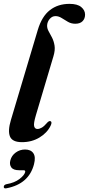

<svg xmlns="http://www.w3.org/2000/svg" viewBox="-22 -744 472 1019"><path d="M347 -723.5Q389 -723.5 409.2 -706.5Q429.5 -689.5 429.5 -666.5Q429.5 -645 416.2 -631.5Q403 -618 377.5 -618Q356 -618 338.8 -628Q321.5 -638 305.5 -648.2Q289.5 -658.5 272.5 -658.5Q254.5 -658.5 241.8 -643.5Q229 -628.5 228 -609Q227.5 -593.5 236 -578.2Q244.5 -563 254 -544.8Q263.5 -526.5 267.5 -502.2Q271.5 -478 261.5 -445L168.5 -132.5Q155.5 -89 159.2 -74.2Q163 -59.5 176.5 -59.5Q188 -59.5 200.8 -67.2Q213.5 -75 229 -93.5Q239 -103.5 245.5 -101Q256.5 -97 246.5 -76.5Q228 -38.5 187.2 -14Q146.5 10.5 94.5 10.5Q43.5 10.5 31 -19.5Q18.5 -49.5 36 -107.5L178.5 -585Q200 -657 242.8 -690.2Q285.5 -723.5 347 -723.5ZM79.5 159.5Q48.5 159.5 37.8 144Q27 128.5 33 107Q39.5 81.5 61.5 65.5Q83.5 49.5 111 49.5Q141.5 49.5 155 69.2Q168.5 89 158.5 127.5Q131.5 232 13.5 255Q-2.5 258.5 -2 247.5Q-1.5 236.5 12.5 233.5Q55.5 226 81.2 206.2Q107 186.5 111.5 169.5Q114 159.5 103 159.5Z"/></svg>

Font: Fraunces 72pt S000 SemiBold
Style: Italic
Weight: 600
Italic angle: -16°
Version: Version 1.000; ttfautohint (v1.8.3)